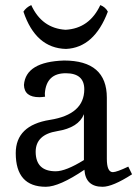

<svg xmlns="http://www.w3.org/2000/svg" viewBox="-20 -714 534 744"><path d="M195.8 -50.3Q234.9 -50.3 305.2 -93.8V-271.5Q284.7 -219.2 201.4 -205.8Q118.2 -192.4 118.2 -125.5Q118.7 -50.3 195.8 -50.3ZM377.4 9.8Q311.5 9.8 307.1 -56.2Q209.5 9.8 157.7 9.8Q41 9.8 41 -120.6Q41 -228.5 173.6 -249.5Q306.2 -270.5 306.6 -367.7Q306.6 -430.2 234.9 -430.2Q159.7 -430.2 153.8 -352.5Q153.8 -343.3 154.8 -339.4Q142.1 -337.4 132.3 -337.4Q74.2 -337.4 72.8 -384.8Q79.6 -474.6 228 -479.5Q394 -479.5 394 -335.4V-98.6Q394 -46.9 417.5 -46.9Q433.1 -47.4 477.1 -68.4L491.7 -38.6Q416.5 9.8 377.4 9.8ZM235.8 -524.4Q118.2 -527.3 70.8 -668.9Q81.5 -685.5 101.1 -694.3Q142.1 -604.5 233.9 -598.6Q326.2 -603.5 368.7 -694.3Q388.7 -686.5 397.9 -668.9Q345.2 -529.3 235.8 -524.4Z"/></svg>

Font: Kelvinch
Style: Regular
Weight: 400
Designer: Paul James MIller
Foundry: High-Logic / Made with FontCreator
Version: Version 3.30 September 23, 2016